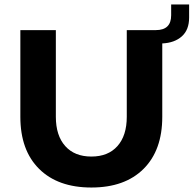

<svg xmlns="http://www.w3.org/2000/svg" viewBox="-20 -836 873 866"><path d="M711.9 -309.1Q711.9 -158.2 627.4 -74.2Q543 9.8 392.1 9.8Q241.2 9.8 156.5 -74.2Q71.8 -158.2 71.8 -309.1V-700.2H231.9V-309.1Q231.9 -224.6 274.2 -177.2Q316.4 -129.9 392.1 -129.9Q467.8 -129.9 509.8 -177.2Q551.8 -224.6 551.8 -309.1V-700.2H683.1Q752 -700.2 752 -767.1V-815.9H833V-756.8Q833 -701.2 800 -671.9Q767.1 -642.6 711.9 -640.1Z"/></svg>

Font: Gully
Style: Bold
Weight: 700
Designer: jaikishan Patel
Foundry: MagicType
Version: Version 1.000;Glyphs 3.2 (3242)